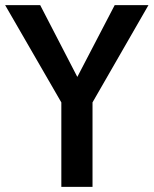

<svg xmlns="http://www.w3.org/2000/svg" viewBox="-33 -725 596 745"><path d="M205 0V-365L229 -286L-13 -705H123L273 -415H261L412 -705H543L302 -286L326 -365V0Z"/></svg>

Font: Nunito Sans 10pt Condensed
Style: Bold
Weight: 700
Width: 3
Designer: Vernon Adams
Foundry: Vernon Adams
Version: Version 3.101;gftools[0.9.27]